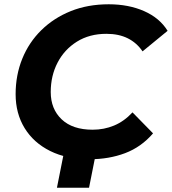

<svg xmlns="http://www.w3.org/2000/svg" viewBox="-20 -732 803 897"><path d="M399 12Q292 12 214.5 -26.5Q137 -65 95 -133.5Q53 -202 53 -292Q53 -381 84 -457.5Q115 -534 173 -591Q231 -648 310.5 -680Q390 -712 488 -712Q581 -712 653.5 -680Q726 -648 763 -588L646 -492Q619 -532 577 -553Q535 -574 477 -574Q398 -574 339.5 -537.5Q281 -501 249 -439.5Q217 -378 217 -302Q217 -223 268 -174.5Q319 -126 413 -126Q466 -126 513 -145.5Q560 -165 599 -207L695 -109Q640 -45 564.5 -16.5Q489 12 399 12ZM431 -31 396 145H246L281 -31Z"/></svg>

Font: Montserrat
Style: Bold Italic
Weight: 700
Italic angle: -11.3°
Designer: Julieta Ulanovsky
Foundry: Julieta Ulanovsky
Version: Version 9.000; ttfautohint (v1.8.4.7-5d5b)